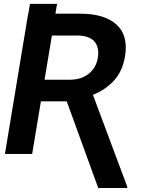

<svg xmlns="http://www.w3.org/2000/svg" viewBox="-20 -781 789 974"><path d="M122.9 -711.6H123.6L132.1 -761.4H269.5L261 -711.6H385.7Q510.3 -711.6 570.8 -656.6Q631.4 -601.6 614.3 -496.4Q602.3 -421.5 559.5 -373.8Q516.7 -326 451.3 -300.1L625.7 166.5L625 172.6H478.3L318.5 -267H187.5L143.1 0H5ZM206 -376.4H330.6Q393.8 -376.4 431.1 -407.7Q468.4 -438.9 476.2 -487.6Q485.1 -539.4 459.3 -570.1Q433.6 -600.9 367.9 -600.9H243.3Z"/></svg>

Font: Inter UI Semi Bold
Style: Italic
Weight: 600
Italic angle: -9.39999°
Designer: Rasmus Andersson
Foundry: rsms
Version: 3.2;8d6f07862